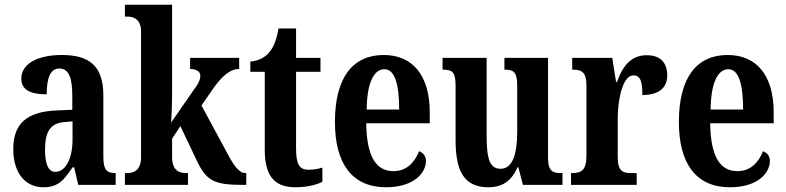

<svg xmlns="http://www.w3.org/2000/svg" viewBox="-20 -780 3317 810"><path d="M163 10C225 10 249 -19 286 -74H293L310 0H468V-50H465C428 -50 416 -66 416 -121V-377C416 -502 357 -548 241 -548C145 -548 70 -515 70 -448C70 -403 105 -382 177 -382C177 -450 192 -491 230 -491C272 -491 285 -449 285 -374V-317L218 -314C96 -309 36 -260 36 -152C36 -42 93 10 163 10ZM213 -55C183 -55 170 -90 170 -147C170 -222 190 -260 252 -265L286 -268V-191C286 -111 257 -55 213 -55Z M507 0H773V-50H762C741 -50 706 -58 706 -116V-195L741 -248L809 -105C851 -15 885 0 1007 0H1019V-50H1015C989 -50 967 -80 938 -135L830 -335L875 -400C916 -460 951 -489 989 -489V-536H782V-489C809 -489 825 -478 825 -461C825 -451 823 -434 801 -406L702 -263C703 -273 706 -342 706 -377V-760H507V-710H518C539 -710 575 -702 575 -648V-116C575 -58 540 -50 518 -50H507Z M1226 10C1282 10 1321 -3 1340 -13V-73C1322 -67 1302 -64 1280 -64C1241 -64 1229 -91 1229 -155V-477H1332V-536H1229V-660H1155C1147 -611 1134 -583 1119 -563C1103 -542 1077 -524 1036 -520V-477H1097V-147C1097 -31 1144 10 1226 10Z M1608 10C1728 10 1777 -52 1777 -101C1777 -123 1764 -136 1748 -142C1729 -95 1696 -58 1640 -58C1566 -58 1527 -120 1525 -260H1793V-306C1793 -464 1719 -548 1599 -548C1468 -548 1393 -453 1393 -265C1393 -91 1465 10 1608 10ZM1664 -318H1527C1528 -428 1556 -488 1602 -488C1646 -488 1664 -423 1664 -318Z M2040 10C2097 10 2137 -14 2163 -74H2167L2186 0H2353V-50H2346C2315 -50 2292 -55 2292 -114V-536H2108V-486H2111C2142 -486 2162 -480 2162 -420V-224C2162 -129 2142 -68 2092 -68C2045 -68 2033 -112 2033 -208V-536H1847V-486H1850C1890 -486 1902 -474 1902 -417V-187C1902 -51 1943 10 2040 10Z M2389 0H2666V-50H2640C2608 -50 2586 -58 2586 -117V-277C2586 -364 2608 -462 2652 -462C2683 -462 2690 -434 2690 -379C2756 -379 2795 -407 2795 -462C2795 -512 2769 -547 2709 -547C2644 -547 2608 -505 2583 -434H2579L2563 -536H2394V-486H2397C2433 -486 2454 -477 2454 -418V-122C2454 -59 2430 -50 2393 -50H2389Z M3059 10C3179 10 3228 -52 3228 -101C3228 -123 3215 -136 3199 -142C3180 -95 3147 -58 3091 -58C3017 -58 2978 -120 2976 -260H3244V-306C3244 -464 3170 -548 3050 -548C2919 -548 2844 -453 2844 -265C2844 -91 2916 10 3059 10ZM3115 -318H2978C2979 -428 3007 -488 3053 -488C3097 -488 3115 -423 3115 -318Z"/></svg>

Font: Noto Serif Khmer ExtraCondensed
Style: Bold
Weight: 700
Width: 2
Designer: Danh Hong and the Monotype Design Team
Foundry: Monotype Imaging Inc.
Version: Version 2.004